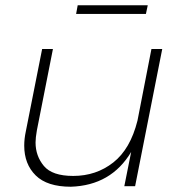

<svg xmlns="http://www.w3.org/2000/svg" viewBox="-20 -707 690 729"><path d="M534 -654H269L275 -687H541ZM249 2Q159 2 115.5 -41Q72 -84 72 -154Q72 -180 78 -208L140 -521H181L120 -212Q115 -184 115 -166Q115 -115 146.5 -77Q178 -39 258 -39Q345 -39 410 -90Q475 -141 502 -249L555 -521H596L493 0H452L478 -130Q402 -3 249 2Z"/></svg>

Font: Argentum Sans ExtraLight
Style: Italic
Weight: 200
Italic angle: -11°
Designer: Julieta Ulanovsky (font), Cristiano Sobral (main changes and remaster)
Foundry: Julieta Ulanovsky (font), Cristiano Sobral (main changes and remaster)
Version: Version 2.007;June 15, 2022;FontCreator 14.0.0.2814 64-bit; 